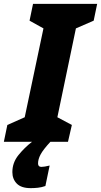

<svg xmlns="http://www.w3.org/2000/svg" viewBox="-56 -734 523 994"><path d="M-36 0 -18 -87 72 -127 169 -587 97 -627 115 -714H447L429 -627L337 -587L241 -127L316 -87L296 0ZM103 240Q121 240 140 238Q159 236 179 229L201 123Q173 130 158 130Q141 130 141 112Q141 90 154.5 65Q168 40 205 0H110Q71 30 39.5 69Q8 108 8 157Q8 193 31 216.5Q54 240 103 240Z"/></svg>

Font: Noto Sans Display Condensed Black
Style: Italic
Weight: 900
Width: 3
Italic angle: -192°
Designer: Monotype Design Team
Foundry: Monotype Imaging Inc.
Version: Version 1.900